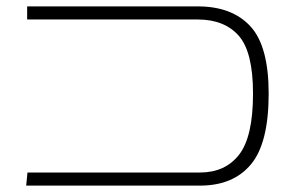

<svg xmlns="http://www.w3.org/2000/svg" viewBox="-20 -581 923 601"><path d="M66 -41H606Q685 -41 728.5 -97Q772 -153 772 -288Q772 -419 727 -469.5Q682 -520 599 -520H65V-561H599Q706 -561 763.5 -499Q821 -437 821 -288Q821 -133 765.5 -66.5Q710 0 606 0H62Z"/></svg>

Font: FiraGO ExtraLight
Style: Regular
Weight: 200
Designer: bBox Type
Foundry: bBox Type GmbH
Version: Version 1.001